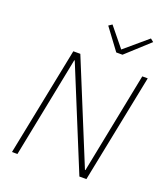

<svg xmlns="http://www.w3.org/2000/svg" viewBox="-164 -1045 1010 1159"><g transform="rotate(20 340.5 -465.5)"><path d="M217 -649H214L85 0H50L190 -698H235L501 -49H504L633 -698H668L528 0H483ZM436 -780 335 -916 357 -931 458 -807 604 -931 624 -915 476 -780Z"/></g></svg>

Font: IBM Plex Sans ExtLt
Style: Italic
Weight: 200
Italic angle: -11°
Designer: Mike Abbink, Paul van der Laan, Pieter van Rosmalen
Foundry: Bold Monday
Version: Version 3.005